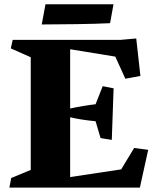

<svg xmlns="http://www.w3.org/2000/svg" viewBox="-20 -858 716 878"><path d="M534.2 -83.5 593.3 -181.2 657.7 -172.9 619.6 0H22.9L31.2 -43.9L120.6 -81.1V-596.2L29.3 -636.7L38.1 -675.8H532.2L603 -682.1L622.1 -510.7L553.2 -498L507.3 -599.1L300.8 -632.8V-361.8Q361.3 -375 417 -381.3L449.7 -463.9L499.5 -454.1L491.2 -218.3L439.9 -226.6L417 -303.7Q351.6 -309.6 300.8 -321.8V-48.3ZM188 -838.4H499L483.4 -752Q424.3 -749 331.5 -747.6Q238.8 -746.1 170.9 -746.1Z"/></svg>

Font: Vesper Libre Heavy
Style: Regular
Weight: 900
Designer: Robert Keller & Kimya Gandhi
Foundry: Mota Italic
Version: Version 1.058